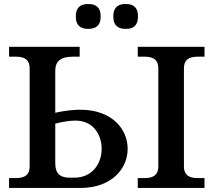

<svg xmlns="http://www.w3.org/2000/svg" viewBox="-20 -932 1059 952"><path d="M892 -107V-593C892 -633 913 -651 961 -651H994V-700H663V-651H696C744 -651 765 -633 765 -593V-107C765 -67 744 -49 696 -49H663V0H994V-49H961C913 -49 892 -67 892 -107ZM25 0H378C535 0 613 -97 613 -194C613 -292 535 -388 378 -388C351 -388 309 -385 254 -373V-580C254 -629 281 -651 342 -651H375V-700H25V-651H58C106 -651 127 -633 127 -593V-107C127 -67 106 -49 58 -49H25ZM254 -122V-319C300 -331 334 -334 355 -334C441 -334 484 -266 484 -194C484 -122 439 -51 348 -51H325C276 -51 254 -74 254 -122ZM356 -847C356 -810 377 -789 414 -789H421C458 -789 479 -810 479 -847V-854C479 -891 458 -912 421 -912H414C377 -912 356 -891 356 -854ZM542 -847C542 -810 563 -789 599 -789H607C644 -789 664 -810 664 -847V-854C664 -891 644 -912 607 -912H599C563 -912 542 -891 542 -854Z"/></svg>

Font: LT Superior Serif Semibold
Style: Regular
Weight: 600
Designer: Daniel Lyons
Foundry: LyonsType
Version: Version 2.120;FEAKit 1.0